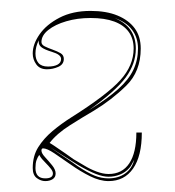

<svg xmlns="http://www.w3.org/2000/svg" viewBox="-20 -743 320 352"><path d="M63 -411Q55 -411 47.5 -416.5Q40 -422 40 -435Q40 -457 50 -473Q60 -489 76 -502.5Q92 -516 111 -528Q176 -569 200.5 -596Q225 -623 225 -654Q225 -672 216 -684.5Q207 -697 189.5 -703.5Q172 -710 146 -710Q122 -710 101.5 -704Q81 -698 68.5 -688Q56 -678 56 -666Q56 -661 62 -658Q68 -655 76.5 -652Q85 -649 91 -645.5Q97 -642 97 -635Q97 -625 87 -620.5Q77 -616 66 -616Q53 -616 46.5 -625Q40 -634 40 -645Q40 -662 52.5 -680Q65 -698 89 -710.5Q113 -723 146 -723Q175 -723 195.5 -714.5Q216 -706 227 -691Q238 -676 238 -654Q238 -612 211.5 -586Q185 -560 152 -540Q133 -529 108.5 -513.5Q84 -498 71 -481L79 -476Q82 -474 87 -470.5Q92 -467 99.5 -462Q107 -457 115 -451Q124 -446 134.5 -439.5Q145 -433 157 -428.5Q169 -424 179 -424Q204 -424 217 -443.5Q230 -463 230 -500H240Q240 -457 224 -434Q208 -411 179 -411Q163 -411 145 -420Q127 -429 110 -441Q93 -453 79.5 -462Q66 -471 59 -471Q56 -471 56 -467Q56 -462 62.5 -455Q69 -448 75.5 -440Q82 -432 82 -425Q82 -418 76.5 -414.5Q71 -411 63 -411ZM45 -645Q45 -634 50.5 -627.5Q56 -621 68 -621Q79 -621 85.5 -624.5Q92 -628 92 -635Q92 -643 75 -648Q62 -652 56.5 -656Q51 -660 51 -666Q51 -667 51 -667.5Q51 -668 51 -669Q45 -657 45 -645ZM72 -473Q86 -463 99 -454.5Q112 -446 123 -438Q141 -426 153.5 -421Q166 -416 179 -416Q197 -416 209.5 -425Q222 -434 226 -450Q224 -446 221.5 -441.5Q219 -437 217 -435Q210 -427 200 -423Q190 -419 179 -419Q169 -419 156 -424Q143 -429 124 -440Q113 -447 100 -455Q87 -463 72 -473ZM190 -710Q229 -694 229 -654Q229 -626 210.5 -601Q192 -576 143 -541Q177 -562 196.5 -579.5Q216 -597 224.5 -615Q233 -633 233 -654Q233 -674 222 -688.5Q211 -703 190 -710ZM52 -459Q49 -455 47 -449.5Q45 -444 45 -435Q45 -416 63 -416Q77 -416 77 -425Q77 -429 73 -434Q69 -439 64 -444Q60 -448 57 -451.5Q54 -455 52 -459Z"/></svg>

Font: Kalnia Glaze Thin
Style: Regular
Weight: 100
Designer: Frida Medrano
Foundry: Frida Medrano
Version: Version 1.110